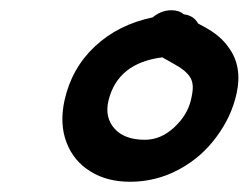

<svg xmlns="http://www.w3.org/2000/svg" viewBox="-20 -741 486 375"><path d="M234 -386Q285 -386 329.5 -410Q374 -434 403 -474Q432 -513 442 -558Q454 -612 426 -649Q411 -671 380 -688L367 -695Q358 -711 339 -713Q330 -721 315 -721Q295 -721 278 -707Q211 -693 165.5 -650.5Q120 -608 106 -545Q96 -499 110 -462.5Q124 -426 157 -406Q189 -386 234 -386ZM263 -468Q223 -468 203.5 -490Q184 -512 192 -545Q210 -618 297 -629L320 -616Q344 -603 352 -589Q356 -582 356.5 -572.5Q357 -563 353 -546Q346 -516 320 -492Q294 -468 263 -468Z"/></svg>

Font: Balsamiq Sans
Style: Italic
Weight: 400
Italic angle: -12°
Designer: Michael Angeles
Foundry: Balsamiq SRL
Version: Version 1.020; ttfautohint (v1.8.4.7-5d5b);gftools[0.9.26]